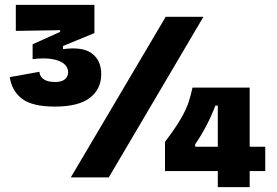

<svg xmlns="http://www.w3.org/2000/svg" viewBox="-20 -729 1138 789"><path d="M205 -291Q114 -291 71.5 -322.5Q29 -354 20 -412L142 -434Q143 -420 151.5 -410.5Q160 -401 174 -396.5Q188 -392 206 -392Q234 -392 247 -403.5Q260 -415 260 -432Q260 -452 244 -466Q228 -480 195.5 -486Q163 -492 114 -486V-547L227 -598V-605L45 -602V-709H368V-593L239 -540V-527Q319 -538 357.5 -509.5Q396 -481 396 -424Q396 -363 349.5 -327Q303 -291 205 -291ZM271 0 661 -660H816L427 0ZM658 -26V-146Q702 -204 724 -242.5Q746 -281 755.5 -310.5Q765 -340 771 -369H1006V40H875V-295H865Q850 -255 829 -214.5Q808 -174 782 -136V-126H1070V-26Z"/></svg>

Font: Bricolage Grotesque 48pt Condensed ExtraBold ExtraBold
Style: Regular
Weight: 800
Version: Version 1.000;gftools[0.9.30]